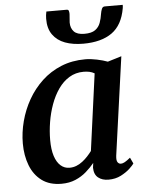

<svg xmlns="http://www.w3.org/2000/svg" viewBox="-56 -851 687 906"><g transform="rotate(-5 287.5 -398.0)"><path d="M467 -99Q464.5 -77 470.5 -68.5Q476.5 -60 486 -60Q494.5 -60 504.8 -65.8Q515 -71.5 531 -84.5L544.5 -56Q539.5 -48 522.8 -32.2Q506 -16.5 480.2 -3.2Q454.5 10 421.5 10Q391.5 10 372.5 -5.2Q353.5 -20.5 353 -52.5L356 -75Q339.5 -54.5 317 -34.8Q294.5 -15 265.2 -2.5Q236 10 199 10Q142.5 10 105.8 -17.2Q69 -44.5 51 -91.2Q33 -138 33 -195Q33 -247.5 47 -300.5Q61 -353.5 88 -401Q115 -448.5 154.8 -485.8Q194.5 -523 246.2 -544.2Q298 -565.5 361 -565.5Q386.5 -565.5 416 -559.2Q445.5 -553 466.5 -545L532 -565ZM399.5 -495.5Q388.5 -502 375.5 -504.8Q362.5 -507.5 348 -507.5Q310 -507.5 280 -489.2Q250 -471 228 -439.5Q206 -408 191.5 -368Q177 -328 170 -284.8Q163 -241.5 163 -200Q163 -155 173 -124.2Q183 -93.5 201 -77.8Q219 -62 243 -62Q260.5 -62 276 -68.2Q291.5 -74.5 305 -85Q318.5 -95.5 329.8 -107.8Q341 -120 350 -132ZM294 -806Q302 -806 304 -800Q306 -794 306 -785Q306 -775.5 304.5 -764.8Q303 -754 303 -744.5Q303 -718 318.2 -701.8Q333.5 -685.5 368 -685.5Q402 -685.5 419.2 -698Q436.5 -710.5 443.8 -730.8Q451 -751 454 -772.5Q456 -785 460.2 -795.5Q464.5 -806 474.5 -806H559.5Q559.5 -802.5 559.5 -799Q559.5 -795.5 558.5 -790.5Q545 -711 494.5 -675.2Q444 -639.5 359 -639.5Q309.5 -639.5 272.5 -653.2Q235.5 -667 214.5 -696.5Q193.5 -726 194 -772Q194 -780 195 -788.8Q196 -797.5 198 -806Z"/></g></svg>

Font: Merriweather 24pt SemiBold
Style: Italic
Weight: 600
Italic angle: -7.8°
Version: Version 2.101